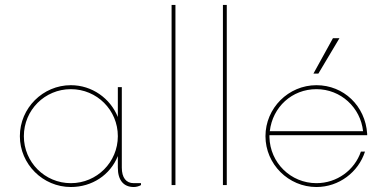

<svg xmlns="http://www.w3.org/2000/svg" viewBox="-20 -750 1566 778"><path d="M522 -7.8C490.7 -7.8 473.6 -30.3 473.6 -70.8V-397H457.5V-275.9C426.8 -351.6 353 -404.8 267.1 -404.8C153.8 -404.8 60.5 -312 60.5 -198.2C60.5 -85 153.8 7.8 267.1 7.8C353 7.8 426.8 -41 457.5 -117.7V-70.8C457.5 -20 480.5 7.8 522 7.8C532.2 7.8 542.5 4.9 551.3 0V-7.8ZM267.1 -7.8C161.6 -7.8 76.7 -92.8 76.7 -198.2C76.7 -304.2 161.6 -388.7 267.1 -388.7C372.6 -388.7 457.5 -304.2 457.5 -198.2C457.5 -92.8 372.6 -7.8 267.1 -7.8Z M675.3 0H690.9V-730H675.3Z M883.3 0H898.9V-730H883.3Z M1355.5 -595.2H1329.1L1250 -451.7H1270ZM1467.8 -202.1V-208C1460.4 -320.8 1372.6 -404.8 1262.2 -404.8C1148.9 -404.8 1055.7 -312 1055.7 -198.2C1055.7 -85 1148.9 7.8 1262.2 7.8C1353.5 7.8 1432.1 -52.2 1459 -135.7H1442.4C1417 -61 1345.7 -7.8 1262.2 -7.8C1158.2 -7.8 1074.2 -90.3 1071.8 -194.3V-202.1ZM1262.2 -388.7C1360.8 -388.7 1440.9 -314.5 1451.2 -218.3H1073.2C1084.5 -316.4 1163.1 -388.7 1262.2 -388.7Z"/></svg>

Font: Now Thin
Style: Regular
Weight: 100
Designer: Alfredo Marco Pradil
Foundry: Alfredo Marco Pradil
Version: Version 1.200;hotconv 1.0.109;makeotfexe 2.5.65596